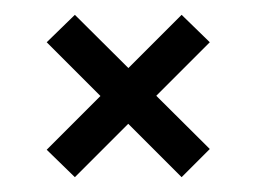

<svg xmlns="http://www.w3.org/2000/svg" viewBox="-20 -428 346 259"><path d="M81 -189 43 -226 225 -408 263 -371ZM225 -189 43 -371 81 -408 263 -227Z"/></svg>

Font: Bricolage Grotesque 72pt Condensed ExtraLight
Style: Regular
Weight: 250
Width: 3
Designer: Mathieu Triay
Foundry: Atelier Triay
Version: Version 1.001;gftools[0.9.33.dev8+g029e19f]